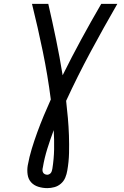

<svg xmlns="http://www.w3.org/2000/svg" viewBox="-20 -755 640 990"><path d="M224 215Q200 215 177.5 208Q155 201 140.5 185Q126 169 122.5 145.5Q119 122 123 98Q131 54 144 11.5Q157 -31 172.5 -73.5Q188 -116 205.5 -158Q223 -200 242 -242Q226 -367 200.5 -490.5Q175 -614 145 -735H229Q250 -644 269 -552Q288 -460 303 -367Q349 -460 399 -552Q449 -644 502 -735H585Q514 -612 447 -487.5Q380 -363 321 -235Q326 -191 330 -146.5Q334 -102 335.5 -57Q337 -12 336 33.5Q335 79 327 124Q324 143 316.5 161Q309 179 294 192Q279 205 260.5 210Q242 215 224 215ZM224 146Q229 146 234.5 143Q240 140 243 135.5Q246 131 247.5 125.5Q249 120 250 115Q258 65 259 15Q260 -35 257 -84Q239 -36 224 12Q209 60 201 108Q199 115 199 122Q199 129 202 134.5Q205 140 211 143Q217 146 224 146Z"/></svg>

Font: Iosevka SS04 Extended Oblique
Style: Regular
Weight: 400
Width: 7
Italic angle: -9°
Monospace: yes
Designer: Belleve Invis
Foundry: Belleve Invis
Version: Version 19.0.0; ttfautohint (v1.8.4)